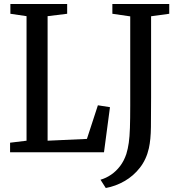

<svg xmlns="http://www.w3.org/2000/svg" viewBox="-20 -763 892 962"><path d="M30.5 0V-48L113 -58V-682L32 -694V-743H316.5V-694L218.5 -682V-58L415.5 -67L470.5 -235.5L531 -226L501 0ZM483.5 137.5Q511.5 129.5 536.8 112.2Q562 95 581.8 69Q601.5 43 613 8.5Q621 -17.5 625.2 -47.5Q629.5 -77.5 631 -122Q632.5 -166.5 632.5 -234.5V-681L543 -694V-743H828V-694L737 -681.5V-275Q737 -189.5 736.2 -126.5Q735.5 -63.5 726 -20.5Q713.5 35.5 681.2 77Q649 118.5 604.2 144.2Q559.5 170 510 179Z"/></svg>

Font: Merriweather 24pt SemiCondensed
Style: Regular
Weight: 400
Width: 4
Designer: Eben Sorkin
Foundry: Eben Sorkin
Version: Version 2.100